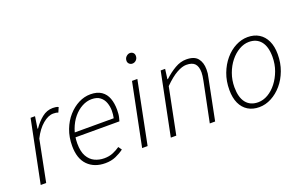

<svg xmlns="http://www.w3.org/2000/svg" viewBox="-82 -1023 2177 1384"><g transform="rotate(-20 1006.0 -331.0)"><path d="M40 0 137 -480H171L157 -389H161Q190 -432 227.5 -462Q265 -492 311 -492Q321 -492 332.5 -490.5Q344 -489 354 -484L338 -447Q331 -450 322.5 -451.5Q314 -453 300 -453Q262 -453 219.5 -417.5Q177 -382 145 -318L82 0Z M533 12Q449 12 399 -38.5Q349 -89 349 -186Q349 -254 370.5 -310Q392 -366 428 -406.5Q464 -447 508 -469.5Q552 -492 599 -492Q651 -492 683 -470Q715 -448 729 -409.5Q743 -371 743 -322Q743 -305 741.5 -289.5Q740 -274 736.5 -261Q733 -248 730 -237H382L389 -272H699Q702 -287 703.5 -300Q705 -313 705 -328Q705 -360 694.5 -389.5Q684 -419 660 -437.5Q636 -456 595 -456Q558 -456 521.5 -436.5Q485 -417 455.5 -381.5Q426 -346 408 -297Q390 -248 390 -191Q390 -129 410.5 -92.5Q431 -56 464.5 -40Q498 -24 538 -24Q575 -24 604 -36Q633 -48 659 -66L677 -40Q649 -19 613.5 -3.5Q578 12 533 12Z M818 0 915 -480H956L860 0ZM961 -596Q947 -596 937 -605.5Q927 -615 927 -629Q927 -649 940.5 -661.5Q954 -674 969 -674Q983 -674 993 -665Q1003 -656 1003 -640Q1003 -621 990.5 -608.5Q978 -596 961 -596Z M1038 0 1135 -480H1169L1159 -404H1163Q1204 -442 1247 -467Q1290 -492 1334 -492Q1396 -492 1422 -459.5Q1448 -427 1448 -375Q1448 -357 1446.5 -344Q1445 -331 1440 -310L1378 0H1337L1399 -304Q1403 -327 1405 -339.5Q1407 -352 1407 -366Q1407 -411 1387 -433Q1367 -455 1321 -455Q1290 -455 1247.5 -431.5Q1205 -408 1151 -354L1080 0Z M1714 12Q1664 12 1627.5 -10.5Q1591 -33 1571.5 -75.5Q1552 -118 1552 -178Q1552 -246 1573.5 -303Q1595 -360 1631 -402.5Q1667 -445 1712.5 -468.5Q1758 -492 1805 -492Q1855 -492 1891.5 -469.5Q1928 -447 1948 -404.5Q1968 -362 1968 -302Q1968 -235 1946.5 -177.5Q1925 -120 1889 -78Q1853 -36 1807.5 -12Q1762 12 1714 12ZM1718 -24Q1757 -24 1794 -45.5Q1831 -67 1860.5 -105Q1890 -143 1908 -192Q1926 -241 1926 -297Q1926 -375 1893.5 -415.5Q1861 -456 1802 -456Q1764 -456 1726.5 -434.5Q1689 -413 1659 -375.5Q1629 -338 1611 -288.5Q1593 -239 1593 -184Q1593 -106 1625.5 -65Q1658 -24 1718 -24Z"/></g></svg>

Font: Source Sans 3 ExtraLight Light
Style: Italic
Weight: 300
Italic angle: -11°
Version: Version 3.052;hotconv 1.1.0;makeotfexe 2.6.0